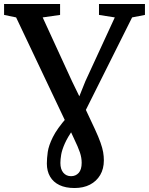

<svg xmlns="http://www.w3.org/2000/svg" viewBox="-40 -763 748 965"><path d="M334.5 182Q289.5 182 258.8 167.2Q228 152.5 211.8 124.8Q195.5 97 195.5 59Q195.5 33 200 1Q204.5 -31 225.5 -73.5Q246.5 -116 296 -172.5L348.5 -253.5L389 -354.5L537 -675.5L457.5 -688V-743H688.5V-688L624 -675.5L365 -157.5L329.5 -115.5Q300 -74 285.8 -41.8Q271.5 -9.5 267.5 14.5Q263.5 38.5 263.5 56Q263.5 87.5 278.2 105Q293 122.5 317 122.5Q340.5 122.5 355.5 106Q370.5 89.5 370.5 55Q370.5 30 361.8 3.5Q353 -23 330.5 -69.5L308.5 -117L290 -150.5L41 -675.5L-19.5 -688V-743H262V-688L174.5 -675.5L322 -354.5L383 -229L436.5 -115Q455.5 -74 465.2 -46.2Q475 -18.5 478.5 2.2Q482 23 482 43Q482 85.5 463.5 116.8Q445 148 412.2 165Q379.5 182 334.5 182Z"/></svg>

Font: Merriweather SemiBold
Style: Regular
Weight: 600
Version: Version 2.100